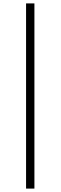

<svg xmlns="http://www.w3.org/2000/svg" viewBox="-20 -835 356 1127"><path d="M133 272H182V-815H133Z"/></svg>

Font: Harano Aji Mincho CN
Style: Regular
Weight: 400
Foundry: Masamichi Hosoda
Version: HaranoAjiMinchoCN-Regular version 20230610;ttx 4.39.4